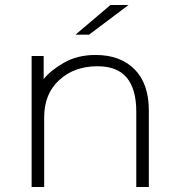

<svg xmlns="http://www.w3.org/2000/svg" viewBox="-20 -745 713 765"><path d="M361 -526Q459 -526 516 -469Q573 -412 573 -305V0H523V-301Q523 -389 485.5 -435Q448 -481 368 -481Q276 -481 216 -426Q156 -371 156 -278V0H106V-522H154V-430Q181 -464 234.5 -495Q288 -526 361 -526ZM420 -725H492L335 -607H281Z"/></svg>

Font: Hilab Light
Style: Regular
Weight: 300
Designer: Cristianderson Lima
Foundry: Cristianderson
Version: Version 1.0